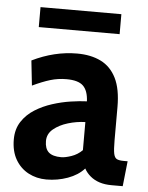

<svg xmlns="http://www.w3.org/2000/svg" viewBox="-51 -724 600 776"><g transform="rotate(5 249.0 -336.0)"><path d="M166 10Q126 10 93 -7.5Q60 -25 40.5 -58.5Q21 -92 21 -140Q21 -182 41 -212.5Q61 -243 93 -263Q125 -283 162.5 -295Q200 -307 237 -312.5Q274 -318 302 -319Q300 -362 280 -381.5Q260 -401 212 -401Q178 -401 146.5 -391.5Q115 -382 75 -363L64 -464Q109 -486 154.5 -497Q200 -508 246 -508Q302 -508 342.5 -488Q383 -468 405 -424Q427 -380 427 -307V-172Q427 -134 430.5 -117.5Q434 -101 443.5 -96.5Q453 -92 471 -92H487L476 10H431Q403 10 381.5 3Q360 -4 344 -17.5Q328 -31 319 -48Q294 -20 252.5 -5Q211 10 166 10ZM218 -85Q234 -85 259 -93.5Q284 -102 303 -121V-235Q268 -234 233 -223.5Q198 -213 174.5 -193.5Q151 -174 151 -145Q151 -114 167 -99.5Q183 -85 218 -85ZM82 -601V-682H410V-601Z"/></g></svg>

Font: Cabin VF Beta
Style: Regular
Weight: 400
Designer: Pablo Impallari
Foundry: Pablo Impallari. http://www.impallari.com Igino Marini. http://www.ikern.com
Version: Version 2.200